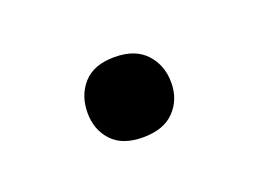

<svg xmlns="http://www.w3.org/2000/svg" viewBox="-36 -169 335 242"><g transform="rotate(-20 131.5 -48.5)"><path d="M70.3 -47.4Q70.3 -70.8 84.2 -86.4Q98.1 -102.1 126 -102.1Q153.8 -102.1 168.2 -86.4Q182.6 -70.8 182.6 -47.4Q182.6 -24.9 168.2 -9.8Q153.8 5.4 126 5.4Q98.1 5.4 84.2 -9.8Q70.3 -24.9 70.3 -47.4Z"/></g></svg>

Font: Roboto-o
Style: o-Regular
Weight: 400
Designer: Google
Version: Version 2.134; 2016; ttfautohint (v1.6)